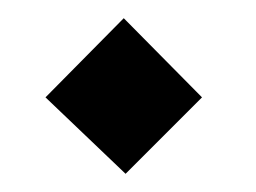

<svg xmlns="http://www.w3.org/2000/svg" viewBox="-20 -186 281 211"><path d="M118 5 30 -79 116 -166 202 -79Z"/></svg>

Font: Narnoor
Style: Bold
Weight: 700
Designer: S. Sridhar Murthy
Foundry: SIL International
Version: Version 3.000